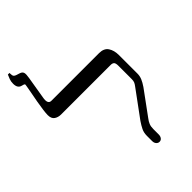

<svg xmlns="http://www.w3.org/2000/svg" viewBox="-254 -977 1090 1090"><g transform="rotate(-45 291.0 -432.5)"><path d="M362 7Q351 7 343 -2Q335 -11 335 -26V-68Q335 -93 344.5 -112.5Q354 -132 369 -154L485 -312Q495 -325 498.5 -334Q502 -343 502 -356V-464Q502 -485 495 -491.5Q488 -498 475 -498H77Q53 -498 36.5 -509.5Q20 -521 20 -549Q20 -563 23.5 -589.5Q27 -616 32.5 -647Q38 -678 43.5 -705.5Q49 -733 51 -747Q53 -755 53 -760.5Q53 -766 46 -768L32 -772Q7 -779 7 -814Q7 -832 12.5 -846.5Q18 -861 23 -872H36V-867Q36 -851 40.5 -845Q45 -839 55 -836L77 -829Q92 -824 95.5 -812Q99 -800 94 -772L72 -640Q63 -592 92 -592H475Q514 -592 530.5 -567Q547 -542 547 -505V-355Q547 -336 539.5 -318Q532 -300 517 -278L411 -133Q400 -119 394 -104.5Q388 -90 388 -70V-26Q388 -12 381 -2.5Q374 7 362 7Z"/></g></svg>

Font: Noto Serif Hebrew ExtraCondensed Medium
Style: Regular
Weight: 500
Width: 2
Designer: Monotype Design Team
Foundry: Monotype Imaging Inc.
Version: Version 2.004; ttfautohint (v1.8.4.7-5d5b)